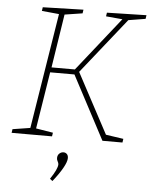

<svg xmlns="http://www.w3.org/2000/svg" viewBox="-61 -743 809 1032"><g transform="rotate(5 343.5 -227.0)"><path d="M684 -673 592 -658 353 -358 526 -34 621 -20 618 0H510L329 -342H198L149 -35L241 -20L238 0H20L23 -20L118 -35L218 -658L125 -667L128 -687L347 -693L344 -673L248 -658L203 -369H329L560 -660L471 -668L474 -688L687 -693ZM247 228Q285 172 285 147Q285 140 280 131.5Q275 123 275 114Q275 98 285 89Q295 80 307 80Q318 80 325.5 87.5Q333 95 333 109Q333 129 313.5 163.5Q294 198 261 239Z"/></g></svg>

Font: Bitter Pro ExtraLight
Style: Italic
Weight: 275
Italic angle: -9°
Designer: Sol Matas, and Bitter project Authors
Foundry: Sol Matas
Version: Version 1.010